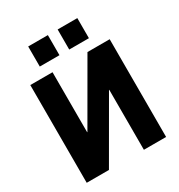

<svg xmlns="http://www.w3.org/2000/svg" viewBox="-217 -1098 1159 1242"><g transform="rotate(-30 362.5 -476.5)"><path d="M399 -803V-953H546V-803ZM179 -803V-953H326V-803ZM659 0H493V-448H491L232 0H66V-730H232V-282H234L493 -730H659Z"/></g></svg>

Font: Mplus 1p ExtraBold
Style: Regular
Weight: 800
Version: Version 1.061